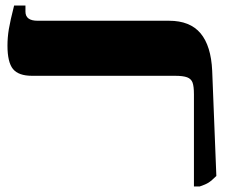

<svg xmlns="http://www.w3.org/2000/svg" viewBox="-20 -667 849 694"><path d="M681 -326Q681 -355 676 -368.5Q671 -382 656.5 -387.5Q642 -393 613 -393H96Q47 -393 27 -417.5Q7 -442 7 -502Q7 -532 12 -562Q17 -592 31 -647H72V-625Q72 -592 116 -592H591Q667 -592 705 -546.5Q743 -501 747 -411L762 -31Q745 -14 734 -7Q723 0 702 7H681Z"/></svg>

Font: Noto Serif Hebrew Black
Style: Regular
Weight: 900
Designer: Monotype Design Team
Foundry: Monotype Imaging Inc.
Version: Version 1.000